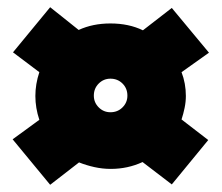

<svg xmlns="http://www.w3.org/2000/svg" viewBox="-20 -535 614 532"><path d="M119 -23 15 -149 89 -203Q78 -236 78 -269Q78 -302 89 -335L16 -390L119 -515L198 -452Q237 -470 286 -470Q337 -470 376 -451L456 -513L559 -389L483 -335Q495 -304 495 -269Q495 -253 491.5 -236Q488 -219 483 -204L557 -147L456 -24L375 -86Q334 -67 287 -67Q264 -67 241.5 -72Q219 -77 199 -85ZM286 -224Q306 -224 319.5 -237.5Q333 -251 333 -270Q333 -290 319.5 -303.5Q306 -317 286 -317Q267 -317 253.5 -303.5Q240 -290 240 -270Q240 -251 253.5 -237.5Q267 -224 286 -224Z"/></svg>

Font: Boz Display
Style: Regular
Weight: 900
Version: Version 2.000; ttfautohint (v1.8.3)